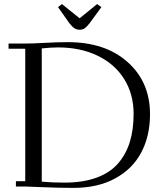

<svg xmlns="http://www.w3.org/2000/svg" viewBox="-20 -916 813 943"><path d="M22 -676.8V-702.1H104Q139.6 -702.1 201.7 -705.6Q263.7 -709 313 -709Q497.1 -709 606.9 -611.1Q716.8 -513.2 716.8 -355Q716.8 -248.5 673.8 -167.2Q630.9 -85.9 545.4 -39.6Q460 6.8 341.8 6.8Q266.6 6.8 190.9 3.4Q115.2 0 104 0H58.1V-25.9H104V-676.8ZM185.1 -23.9Q234.9 -19 295.9 -19Q387.7 -19 454.3 -43.5Q521 -67.9 560.3 -113.8Q599.6 -159.7 617.9 -219.7Q636.2 -279.8 636.2 -356.9Q636.2 -453.1 590.3 -527.1Q544.4 -601.1 460 -642.1Q375.5 -683.1 265.1 -683.1Q230 -683.1 185.1 -678.2ZM265.1 -880.9 284.2 -896 371.1 -826.2 457 -896 478 -880.9 419.9 -801.8Q405.3 -783.2 395.5 -776.6Q385.7 -770 371.1 -770Q356.4 -770 345.9 -776.9Q335.4 -783.7 320.8 -801.8Z"/></svg>

Font: Dehuti Alt
Style: Book
Weight: 400
Version: Version 1.2